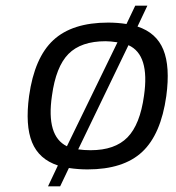

<svg xmlns="http://www.w3.org/2000/svg" viewBox="-20 -590 624 680"><path d="M363 -510Q396 -510 428 -505L459 -570H502L467 -496Q534 -474 558.5 -414Q583 -354 569 -250Q550 -114 483.5 -52Q417 10 290 10Q257 10 224 5L193 70H150L185 -4Q118 -26 93.5 -86Q69 -146 83 -250Q102 -386 169 -448Q236 -510 363 -510ZM396 -440H397Q371 -444 354 -444Q267 -444 222.5 -399Q178 -354 164 -251Q143 -108 217 -72ZM435 -430 257 -61Q277 -58 301 -58Q387 -58 431.5 -103.5Q476 -149 490 -251Q511 -396 435 -430Z"/></svg>

Font: Fivo Sans Modern
Style: Italic
Weight: 400
Designer: Alexander Slobzheninov
Foundry: Alexander Slobzheninov
Version: 1.0